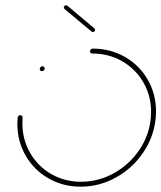

<svg xmlns="http://www.w3.org/2000/svg" viewBox="-20 -701 606 721"><path d="M129.3 -441.5Q129.3 -445.9 132.2 -449.1Q135.2 -452.2 139.3 -452.2Q143 -452.2 145.4 -449.8Q147.8 -447.4 147.8 -443.7Q147.8 -439.6 144.6 -436.7Q141.5 -433.7 137.4 -433.7Q133.7 -433.7 131.5 -435.9Q129.3 -438.1 129.3 -441.5ZM318.1 -508.5Q318.1 -512.6 321.1 -515.6Q324.1 -518.5 328.1 -518.5Q394.8 -518.5 449.3 -487.2Q503.7 -455.9 534.8 -401.9Q565.9 -347.8 565.9 -282.2Q565.9 -271.1 564.8 -259.3Q558.5 -188.9 518.5 -129.3Q478.5 -69.6 415.9 -34.8Q353.3 0 283 0Q216.3 0 161.9 -31.3Q107.4 -62.6 76.3 -116.7Q45.2 -170.7 45.2 -236.3Q45.2 -247.8 46.3 -259.3Q46.7 -263 49.4 -265.7Q52.2 -268.5 56.3 -268.5Q60 -268.5 62.6 -265.9Q65.2 -263.3 64.8 -259.3Q64.1 -252.2 64.1 -238.1Q64.1 -177.4 93 -127Q121.9 -76.7 172.2 -47.6Q222.6 -18.5 284.4 -18.5Q350 -18.5 408.1 -50.9Q466.3 -83.3 503.5 -138.5Q540.7 -193.7 546.3 -259.3Q547.4 -270.4 547.4 -280.7Q547.4 -341.5 518.3 -391.7Q489.3 -441.9 438.9 -470.9Q388.5 -500 326.7 -500Q323 -500 320.6 -502.4Q318.1 -504.8 318.1 -508.5ZM219.6 -673.3Q220 -676.7 222.4 -678.9Q224.8 -681.1 228.1 -681.1Q231.1 -681.1 233 -679.6L334.4 -594.4Q337 -592.6 337 -589.3Q337 -585.6 334.6 -583.1Q332.2 -580.7 328.5 -580.7Q325.6 -580.7 324.1 -582.2L222.2 -667.4Q219.6 -669.6 219.6 -673.3Z"/></svg>

Font: 26F Galaxy Sans Hairline
Style: Italic
Weight: 50
Italic angle: -5°
Designer: C₂₉H₂₅N₃O₅
Version: Version 1.200